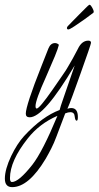

<svg xmlns="http://www.w3.org/2000/svg" viewBox="-99 -475 405 789"><path d="M-49 294Q-79 294 -79 259Q-79 221 -53 166Q-29 116 0 84Q38 43 74.5 16.5Q111 -10 146 -23Q148 -33 164 -78.5Q180 -124 208 -206Q82 7 23 7Q7 7 7 -8Q7 -24 23 -73Q39 -122 72 -205L100 -276Q109 -298 127 -298Q136 -298 143 -291Q140 -277 126.5 -244Q113 -211 90 -159Q47 -64 47 -39Q47 -29 52 -29Q63 -29 118 -108Q141 -142 157 -164.5Q173 -187 180 -200Q190 -217 200.5 -235.5Q211 -254 221 -274Q237 -308 264 -308Q275 -308 275 -299Q275 -293 231 -170Q212 -117 199 -81.5Q186 -46 178 -28Q186 -31 194 -31Q221 -31 221 6Q221 21 216 21Q210 21 208 4Q207 -14 190 -14Q181 -14 169 -9L133 86Q123 113 111.5 135.5Q100 158 89 177Q19 294 -49 294ZM-50 273Q-22 273 34 202Q76 148 137 1Q63 33 15 94Q-58 186 -58 257Q-58 273 -50 273ZM182 -354Q176 -354 176 -360Q176 -364 180 -368Q184 -372 196.5 -385Q209 -398 224.5 -413.5Q240 -429 252 -441Q264 -453 266 -454Q270 -458 275.5 -450.5Q281 -443 284.5 -434Q288 -425 284 -422Q270 -411 247.5 -395Q225 -379 206 -366.5Q187 -354 182 -354Z"/></svg>

Font: Petemoss
Style: Regular
Weight: 400
Designer: Robert E. Leuschke
Foundry: Robert E. Leuschke
Version: Version 1.010; ttfautohint (v1.8.3)